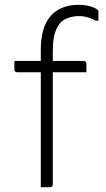

<svg xmlns="http://www.w3.org/2000/svg" viewBox="-20 -780 440 800"><path d="M40 -526H329Q332 -526 334.5 -524.5Q337 -523 338.5 -520.5Q340 -518 340 -515Q340 -505 340 -497Q340 -489 340 -479H51Q48 -479 45.5 -480.5Q43 -482 41.5 -484.5Q40 -487 40 -490Q40 -500 40 -508Q40 -516 40 -526ZM200 -11Q200 -6 197 -3Q194 0 189 0Q179 0 169.5 0Q160 0 150 0Q150 -25 150 -49.5Q150 -74 150 -99Q150 -170 150 -227Q150 -284 150 -336.5Q150 -389 150 -446Q150 -503 150 -573Q150 -620 160.5 -655.5Q171 -691 191.5 -714Q212 -737 241.5 -748.5Q271 -760 308 -760Q328 -760 344.5 -756.5Q361 -753 372 -748Q383 -743 387 -739Q389 -738 389.5 -736Q390 -734 390 -731Q390 -722 390 -712.5Q390 -703 390 -694H378Q368 -700 357 -704Q346 -708 334.5 -710.5Q323 -713 309 -713Q290 -713 272 -708Q254 -703 239 -692Q223 -680 211.5 -650.5Q200 -621 200 -565Q200 -509 200 -453.5Q200 -398 200 -343Q200 -288 200 -233Q200 -178 200 -122.5Q200 -67 200 -11Z"/></svg>

Font: Recursive Sans Linear Light
Style: Regular
Weight: 300
Version: Version 1.085